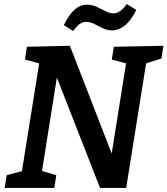

<svg xmlns="http://www.w3.org/2000/svg" viewBox="-20 -928 827 948"><path d="M542 -697 787 -702 777 -639 688 -611 704 -631 603 0H474L251 -570L265 -571L185 -69L177 -87L258 -63L248 0H3L13 -63L104 -87L86 -69L176 -631L189 -611L103 -634L113 -697L325 -702L542 -143L527 -142L605 -631L618 -611L532 -634ZM341 -775 295 -804Q322 -858 349.5 -881.5Q377 -905 408 -905Q435 -905 458 -894Q481 -883 501.5 -872.5Q522 -862 541 -862Q573 -862 606 -908L653 -879Q626 -825 596 -801.5Q566 -778 534 -778Q509 -778 487.5 -788.5Q466 -799 446 -809.5Q426 -820 404 -820Q388 -820 373.5 -809.5Q359 -799 341 -775Z"/></svg>

Font: Bitter Thin SemiBold
Style: Italic
Weight: 600
Italic angle: -9°
Version: Version 2.002